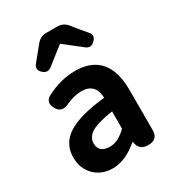

<svg xmlns="http://www.w3.org/2000/svg" viewBox="-202 -961 995 1092"><g transform="rotate(-30 295.5 -414.5)"><path d="M217 14Q143 14 97 -33Q51 -80 51 -152Q51 -242 127.5 -291.5Q204 -341 373 -359Q369 -456 278 -456Q232 -456 177 -431Q124 -404 97 -453Q71 -500 116 -525Q211 -574 305 -574Q411 -574 465.5 -511.5Q520 -449 520 -327V-163V-60Q520 0 456 0Q400 0 390 -52L389 -60H386Q300 14 217 14ZM265 -101Q318 -101 373 -156V-269Q278 -256 231 -229Q191 -203 191 -164Q191 -101 265 -101ZM139 -665Q110 -692 134 -721L209 -813Q234 -843 273 -843H344Q383 -843 408 -813L445 -767L484 -721Q508 -693 478 -665Q451 -639 423 -661L311 -749H307L195 -661Q167 -639 139 -665Z"/></g></svg>

Font: GenSenRounded TW B
Style: Regular
Weight: 700
Version: Version 1.501;PS 1;hotconv 16.6.51;makeotf.lib2.5.65220